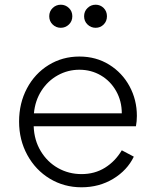

<svg xmlns="http://www.w3.org/2000/svg" viewBox="-20 -783 661 815"><path d="M61 -267Q61 -345 94.5 -408Q128 -471 186.5 -507Q245 -543 317 -543Q388 -543 443.5 -508.5Q499 -474 530 -416.5Q561 -359 561 -291Q561 -268 557 -247H123Q125 -188 153 -141.5Q181 -95 226.5 -69.5Q272 -44 326 -44Q382 -44 425.5 -71Q469 -98 497 -145L548 -118Q520 -60 460.5 -24Q401 12 326 12Q252 12 191.5 -24.5Q131 -61 96 -125Q61 -189 61 -267ZM497 -302Q497 -354 473 -396.5Q449 -439 408 -463Q367 -487 317 -487Q268 -487 225.5 -463.5Q183 -440 156 -398Q129 -356 124 -302ZM189 -714Q189 -735 203.5 -749Q218 -763 238 -763Q258 -763 272.5 -749Q287 -735 287 -714Q287 -693 272.5 -679Q258 -665 238 -665Q218 -665 203.5 -679Q189 -693 189 -714ZM386 -763Q406 -763 420 -749Q434 -735 434 -714Q434 -693 420 -679Q406 -665 386 -665Q366 -665 351.5 -679Q337 -693 337 -714Q337 -735 351.5 -749Q366 -763 386 -763Z"/></svg>

Font: Evergrow Sans
Style: Light
Weight: 300
Foundry: 10Web
Version: Version 1.000